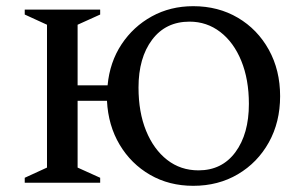

<svg xmlns="http://www.w3.org/2000/svg" viewBox="-20 -591 991 621"><path d="M60 0V-16L132 -49V-511L60 -544V-560H304V-544L231 -511V-315H328Q335 -390 373 -447.5Q411 -505 471 -538Q531 -571 605 -571Q686 -571 749.5 -533.5Q813 -496 849.5 -430Q886 -364 886 -280Q886 -196 849.5 -130.5Q813 -65 749.5 -27.5Q686 10 605 10Q527 10 465.5 -25.5Q404 -61 367 -123Q330 -185 326 -265H231V-49L304 -16V0ZM622 -40Q698 -40 741.5 -99Q785 -158 785 -255Q785 -334 760.5 -394Q736 -454 692.5 -487.5Q649 -521 593 -521Q516 -521 472 -462.5Q428 -404 428 -308Q428 -228 452.5 -168Q477 -108 520.5 -74Q564 -40 622 -40Z"/></svg>

Font: Spectral SC Medium
Style: Regular
Weight: 500
Designer: Jean-Baptiste Levee
Foundry: Production Type
Version: Version 2.001